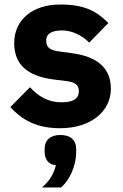

<svg xmlns="http://www.w3.org/2000/svg" viewBox="-20 -557 544 852"><path d="M248 42C204 42 178 64 178 104V115C178 144 190 173 228 176C218 216 200 246 166 275H251C289 242 318 179 318 118V104C318 64 292 42 248 42ZM247 12C382 12 472 -62 472 -163C472 -254 413 -306 299 -321L240 -329C197 -335 185 -350 185 -378C185 -404 205 -422 255 -422C299 -422 343 -401 376 -368L461 -455C408 -507 357 -537 247 -537C122 -537 43 -467 43 -366C43 -271 101 -219 220 -204L277 -197C314 -192 330 -179 330 -153C330 -122 310 -103 252 -103C195 -103 150 -129 113 -170L26 -82C80 -22 146 12 247 12Z"/></svg>

Font: LVC Sans
Style: Bold
Weight: 700
Designer: Mike Abbink, Paul van der Laan, Pieter van Rosmalen
Foundry: Bold Monday
Version: Version 3.0